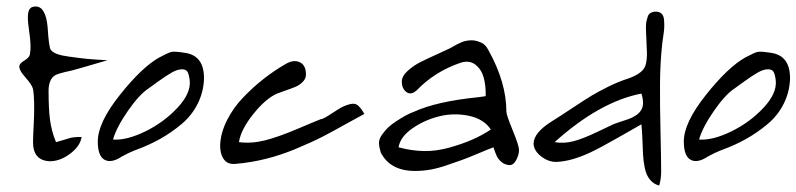

<svg xmlns="http://www.w3.org/2000/svg" viewBox="-20 -578 2460 593"><path d="M82 -139Q82 -153 84 -190.5Q86 -228 85.5 -257Q85 -286 82 -303Q79 -316 58 -339.5Q37 -363 40 -376Q42 -383 57.5 -392.5Q73 -402 73 -415Q77 -435 69.5 -485.5Q62 -536 71 -549Q76 -558 90 -558Q121 -558 127 -495Q131 -431 137 -424Q143 -416 157 -411Q171 -406 194 -403Q217 -400 232.5 -398Q248 -396 277 -394Q306 -392 312 -392Q217 -364 201 -360Q157 -351 148 -344Q130 -331 130 -297Q130 -242 134.5 -207.5Q139 -173 153 -139Q167 -143 179 -146.5Q191 -150 195.5 -151.5Q200 -153 208.5 -154Q217 -155 232 -155Q228 -127 197 -103.5Q166 -80 134 -80Q82 -82 82 -139Z M282 -141Q282 -199 350 -284.5Q418 -370 471 -400Q499 -415 509 -417.5Q519 -420 550 -415Q612 -407 610 -332Q608 -292 590 -256.5Q572 -221 541 -195Q510 -169 475.5 -149.5Q441 -130 400 -115Q400 -115 393.5 -112.5Q387 -110 377.5 -105.5Q368 -101 357 -95Q324 -73 303 -84.5Q282 -96 282 -141ZM566 -329Q564 -347 559.5 -355.5Q555 -364 542 -364Q528 -364 510.5 -354Q493 -344 468 -326Q443 -308 439 -305Q410 -286 375 -235.5Q340 -185 329 -147Q371 -144 428.5 -172Q486 -200 528 -245Q570 -290 566 -329Z M971 -210Q977 -210 993.5 -220.5Q1010 -231 1025.5 -241Q1041 -251 1059.5 -256Q1078 -261 1088 -250Q1099 -239 1105 -226Q1083 -214 1052 -197Q1021 -180 1009.5 -173.5Q998 -167 977.5 -156.5Q957 -146 938 -137.5Q919 -129 893 -118Q802 -80 709 -72Q683 -69 671 -86.5Q659 -104 660 -132Q662 -169 681.5 -207.5Q701 -246 732 -278Q763 -310 795 -335Q827 -360 860 -379Q886 -395 905.5 -386Q925 -377 925 -348Q925 -335 915 -325Q905 -315 893 -310Q881 -305 862 -298.5Q843 -292 836 -289Q801 -274 762.5 -226Q724 -178 718 -139Q757 -134 798.5 -144.5Q840 -155 900 -180.5Q960 -206 971 -210Z M1402 -384Q1323 -357 1268 -300Q1250 -283 1235.5 -293.5Q1221 -304 1221 -326Q1221 -343 1239.5 -359.5Q1258 -376 1279 -386.5Q1300 -397 1330 -410.5Q1360 -424 1370 -429Q1394 -443 1406.5 -448Q1419 -453 1434.5 -453.5Q1450 -454 1467 -446Q1479 -441 1488 -424Q1544 -324 1544 -233Q1544 -223 1563.5 -175.5Q1583 -128 1583 -115Q1583 -100 1574.5 -84Q1566 -68 1554 -68Q1539 -69 1529 -77.5Q1519 -86 1514.5 -95.5Q1510 -105 1504 -123Q1490 -118 1457 -104Q1424 -90 1405.5 -83.5Q1387 -77 1359.5 -67.5Q1332 -58 1308.5 -54Q1285 -50 1262 -50Q1185 -50 1156 -107Q1151 -123 1150.5 -135.5Q1150 -148 1159.5 -161.5Q1169 -175 1179 -184.5Q1189 -194 1204.5 -204Q1220 -214 1232.5 -221Q1245 -228 1259 -233Q1329 -265 1459 -278Q1473 -280 1480 -281Q1481 -312 1474 -338Q1467 -364 1448 -378.5Q1429 -393 1402 -384ZM1496 -178Q1474 -211 1427.5 -220.5Q1381 -230 1335.5 -218.5Q1290 -207 1253 -181Q1216 -155 1211 -123Q1252 -112 1290 -111.5Q1328 -111 1367.5 -122Q1407 -133 1438 -146.5Q1469 -160 1496 -178Z M1961 -194Q1950 -188 1892.5 -155Q1835 -122 1803 -107Q1745 -80 1700 -78Q1675 -77 1652 -94.5Q1629 -112 1628 -134Q1628 -168 1684 -203Q1705 -216 1746.5 -243.5Q1788 -271 1807 -282.5Q1826 -294 1858 -310Q1890 -326 1922 -336Q1960 -350 1970.5 -369Q1981 -388 1977 -439Q1977 -443 1976.5 -455.5Q1976 -468 1975.5 -475Q1975 -482 1975 -493.5Q1975 -505 1976.5 -512Q1978 -519 1980.5 -526.5Q1983 -534 1988.5 -537.5Q1994 -541 2001 -542Q2015 -543 2022.5 -536.5Q2030 -530 2031 -516Q2032 -502 2031.5 -492Q2031 -482 2028 -462.5Q2025 -443 2025 -439Q2019 -386 2018.5 -320Q2018 -254 2020 -169Q2022 -84 2022 -48Q2022 -25 2016 -5Q1999 -9 1987.5 -23Q1976 -37 1971.5 -59Q1967 -81 1966 -101Q1965 -121 1964 -149.5Q1963 -178 1961 -194ZM1874 -194Q1881 -197 1896.5 -202Q1912 -207 1922 -210.5Q1932 -214 1943 -221Q1954 -228 1960 -237.5Q1966 -247 1966 -260Q1966 -274 1961 -289Q1832 -264 1693 -139Q1722 -134 1752 -142Q1782 -150 1825.5 -171Q1869 -192 1874 -194Z M2092 -141Q2092 -199 2160 -284.5Q2228 -370 2281 -400Q2309 -415 2319 -417.5Q2329 -420 2360 -415Q2422 -407 2420 -332Q2418 -292 2400 -256.5Q2382 -221 2351 -195Q2320 -169 2285.5 -149.5Q2251 -130 2210 -115Q2210 -115 2203.5 -112.5Q2197 -110 2187.5 -105.5Q2178 -101 2167 -95Q2134 -73 2113 -84.5Q2092 -96 2092 -141ZM2376 -329Q2374 -347 2369.5 -355.5Q2365 -364 2352 -364Q2338 -364 2320.5 -354Q2303 -344 2278 -326Q2253 -308 2249 -305Q2220 -286 2185 -235.5Q2150 -185 2139 -147Q2181 -144 2238.5 -172Q2296 -200 2338 -245Q2380 -290 2376 -329Z"/></svg>

Font: Long Cang
Style: Regular
Weight: 400
Designer: ZhongQi
Foundry: ZhongQi
Version: Version 2.001